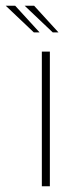

<svg xmlns="http://www.w3.org/2000/svg" viewBox="-79 -650 261 670"><path d="M67 -470H95V0H67ZM39 -537 -59 -630H-26L59 -537ZM105 -537 7 -630H40L125 -537Z"/></svg>

Font: Smooch Sans ExtraLight
Style: Regular
Weight: 200
Designer: Robert E. Leuschke
Foundry: Robert E. Leuschke
Version: Version 1.010; ttfautohint (v1.8.3)